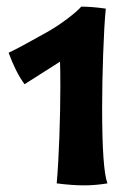

<svg xmlns="http://www.w3.org/2000/svg" viewBox="-20 -553 387 579"><path d="M151 0Q156 -56 159 -139Q162 -222 162 -292Q162 -344 161 -367L54 -299Q27 -336 6 -394Q40 -410 100 -444L120 -455Q152 -473 182.5 -496Q213 -519 225 -533Q257 -533 299 -527Q294 -475 291 -388Q288 -301 288 -227Q288 -42 304 0Q268 6 233 6Q198 6 151 0Z"/></svg>

Font: Mirza
Style: Bold
Weight: 700
Designer: Arabic design by Kourosh Beigpour, Latin design by Eduardo Tunni, engineering by Lasse Fister
Version: Version 1.0010g